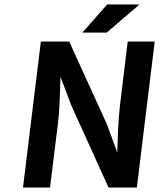

<svg xmlns="http://www.w3.org/2000/svg" viewBox="-20 -840 716 860"><path d="M204 0 240 -291C248 -359 248 -430 251 -496L298 -371L466 0H593L673 -654H552L517 -365C509 -297 508 -223 505 -158L459 -283L290 -654H163L83 0ZM460 -820 349 -694H458L605 -820Z"/></svg>

Font: Falling Sky
Style: MedObl
Weight: 500
Designer: Paul D. Hunt
Foundry: Adobe Systems Incorporated
Version: Version 1.02